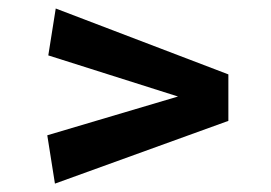

<svg xmlns="http://www.w3.org/2000/svg" viewBox="-20 -547 640 454"><path d="M109.9 -112.8 91.8 -227.1 400.9 -318.8 94.2 -416 111.8 -526.9 520 -371.1V-261.2Z"/></svg>

Font: Apfel Grotezk Mittel
Style: Regular
Weight: 500
Designer: Luigi Gorlero
Foundry: © 2023, Luigi Gorlero & Collletttivo
Version: Version 2.000;Glyphs 3.2 (3217)